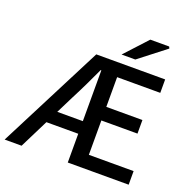

<svg xmlns="http://www.w3.org/2000/svg" viewBox="-145 -987 1118 1129"><g transform="rotate(20 414.0 -422.5)"><path d="M2 0 337 -655H768V-571H498V-385H724V-300H498V-85H778V0H397V-577H393Q369 -525 344 -473Q319 -421 293 -371L108 0ZM153 -180V-259H455V-180ZM477 -705 606 -845H724L729 -834L563 -705Z"/></g></svg>

Font: Mada Medium
Style: Regular
Weight: 500
Designer: Khaled Hosny
Version: Version 1.5